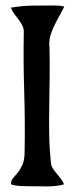

<svg xmlns="http://www.w3.org/2000/svg" viewBox="-20 -685 265 702"><path d="M182 -665Q200 -665 215 -661Q207 -644 197.5 -627.5Q188 -611 180 -594.5Q172 -578 166 -560.5Q160 -543 160 -523L161 -511Q162 -458 161.5 -404.5Q161 -351 160 -297Q159 -243 160 -189.5Q161 -136 167 -84Q168 -77 174 -68Q180 -59 188 -49.5Q196 -40 203.5 -30Q211 -20 214 -11Q185 -3 151 -3.5Q117 -4 86 -4Q69 -4 52.5 -5Q36 -6 20 -11Q20 -25 28 -34Q36 -43 45 -54Q54 -65 62 -82.5Q70 -100 70 -131Q72 -241 68.5 -350Q65 -459 67 -569Q67 -581 61.5 -592Q56 -603 48 -613.5Q40 -624 32 -634.5Q24 -645 20 -657Q60 -664 101.5 -664.5Q143 -665 182 -665Z"/></svg>

Font: Teutonic
Style: Regular
Weight: 400
Designer: Peter Wiegel
Foundry: Peter Wiegel
Version: 1.000